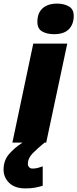

<svg xmlns="http://www.w3.org/2000/svg" viewBox="-58 -797 432 1073"><path d="M244.1 -606Q204.1 -606 177.5 -621.3Q150.9 -636.7 150.9 -674.8Q150.9 -724.6 180.2 -750.7Q209.5 -776.9 261.2 -776.9Q298.8 -776.9 326.4 -761.5Q354 -746.1 354 -708Q354 -662.1 327.1 -634Q300.3 -606 244.1 -606ZM11.2 0 127.9 -553.2H317.9L200.2 0ZM84 255.9Q24.9 255.9 -6.6 225.1Q-38.1 194.3 -38.1 150.9Q-38.1 100.6 -8.3 65.2Q21.5 29.8 67.9 0H190.9Q151.9 32.2 124.8 59.6Q97.7 86.9 97.7 120.1Q97.7 129.4 104.5 137.2Q111.3 145 123.5 145Q139.2 145 152.3 141.6Q165.5 138.2 180.7 132.8V241.2Q159.2 247.6 137.5 251.7Q115.7 255.9 84 255.9Z"/></svg>

Font: Open Sans ExtraBold
Style: Italic
Weight: 800
Italic angle: -12°
Designer: Monotype Design Team
Foundry: Monotype Imaging Inc.
Version: Version 3.000; ttfautohint (v1.8.4)